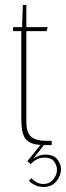

<svg xmlns="http://www.w3.org/2000/svg" viewBox="-20 -578 263 765"><path d="M157 0Q119 0 99 -10.5Q79 -21 72 -44Q65 -67 65 -102V-454H32V-470H68L71 -558H85V-470H170L166 -454H85V-95Q85 -48 105 -32.5Q125 -17 160 -17H186V0ZM153 167Q134 167 118.5 159Q103 151 95 143L105 132Q110 139 123.5 147Q137 155 152 155Q178 155 192.5 136.5Q207 118 207 99Q207 81 195.5 65.5Q184 50 157 50Q140 50 126 57.5Q112 65 102 76L89 64L141 0H155L112 55Q135 38 159 38Q194 38 208.5 57Q223 76 223 97Q223 121 205 144Q187 167 153 167Z"/></svg>

Font: Smooch Sans Thin Thin
Style: Regular
Weight: 250
Version: Version 1.010